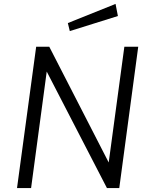

<svg xmlns="http://www.w3.org/2000/svg" viewBox="-20 -962 766 982"><path d="M571 -942 327 -844 337 -803 583 -880ZM616 -723 536 -131 232 -723H165L67 0H139L219 -596L527 0H590L687 -723Z"/></svg>

Font: United Sans Light
Style: Italic
Weight: 300
Italic angle: -8°
Designer: Pablo Impallari, Rodrigo Fuenzalida (Modified by Dan O. Williams)
Version: Version 1.000;PS 001.000;hotconv 1.0.88;makeotf.lib2.5.64775